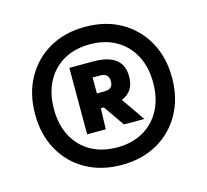

<svg xmlns="http://www.w3.org/2000/svg" viewBox="-92 -854 890 826"><g transform="rotate(-15 353.0 -441.5)"><path d="M353.5 -134Q263 -134 194.2 -172.8Q125.5 -211.5 87 -280.8Q48.5 -350 48.5 -441Q48.5 -532 87 -601.5Q125.5 -671 194.2 -710Q263 -749 353.5 -749Q444 -749 512.5 -710Q581 -671 619.8 -601.5Q658.5 -532 658.5 -441Q658.5 -350 619.8 -280.8Q581 -211.5 512.5 -172.8Q444 -134 353.5 -134ZM353.5 -212Q420.5 -212 470 -240.2Q519.5 -268.5 547 -320Q574.5 -371.5 574.5 -441Q574.5 -511 547 -562.8Q519.5 -614.5 470 -642.8Q420.5 -671 353.5 -671Q286.5 -671 236.8 -642.8Q187 -614.5 159.8 -562.8Q132.5 -511 132.5 -441Q132.5 -371.5 159.8 -320Q187 -268.5 236.8 -240.2Q286.5 -212 353.5 -212ZM242.5 -300V-596H349.5Q481.5 -596 481.5 -494Q481.5 -426.5 425 -404.5L497.5 -300H406.5L342 -393H328.5L325.5 -300ZM328.5 -459H362.5Q400.5 -459 400.5 -494Q400.5 -530 362.5 -530H328.5Z"/></g></svg>

Font: Encode Sans Semi Expanded Black
Style: Regular
Weight: 900
Width: 6
Designer: Multiple Designers
Foundry: Impallari Type
Version: Version 3.000; ttfautohint (v1.8.3) -l 8 -r 50 -G 200 -x 14 